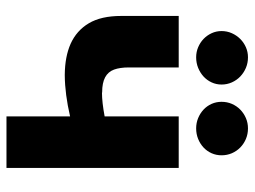

<svg xmlns="http://www.w3.org/2000/svg" viewBox="-114 -652 767 578"><g transform="rotate(90 269.0 -363.5)"><path d="M486 -518.5V0H331V-191.5Q264 -176 208 -175.5Q206.5 -175.5 205 -175.5Q151 -176 112.5 -193Q72.5 -211 50.5 -248Q28.5 -285 28.5 -345.5V-518.5H183.5V-368.5Q183.5 -341.5 190 -323.8Q196.5 -306 213.2 -297Q230 -288 258.5 -288Q259.5 -288 260 -287.5Q288 -287.5 331 -295.5V-518.5ZM448 -647.5Q448 -631.5 441.8 -617.5Q435.5 -603.5 424.5 -593.2Q413.5 -583 398.8 -577Q384 -571 367 -571Q350.5 -571 336 -577Q321.5 -583 310.5 -593.2Q299.5 -603.5 293.2 -617.5Q287 -631.5 287 -647.5Q287 -664 293.2 -678.5Q299.5 -693 310.5 -703.8Q321.5 -714.5 336 -720.8Q350.5 -727 367 -727Q384 -727 398.8 -720.8Q413.5 -714.5 424.5 -703.8Q435.5 -693 441.8 -678.5Q448 -664 448 -647.5ZM235 -647.5Q235 -631.5 228.5 -617.5Q222 -603.5 210.8 -593.2Q199.5 -583 184.8 -577Q170 -571 153 -571Q137 -571 122.8 -577Q108.5 -583 97.8 -593.2Q87 -603.5 80.5 -617.5Q74 -631.5 74 -647.5Q74 -664 80.5 -678.5Q87 -693 97.8 -703.8Q108.5 -714.5 122.8 -720.8Q137 -727 153 -727Q170 -727 184.8 -720.8Q199.5 -714.5 210.8 -703.8Q222 -693 228.5 -678.5Q235 -664 235 -647.5Z"/></g></svg>

Font: Lato
Style: Regular
Weight: 900
Designer: Lukasz Dziedzic with Adam Twardoch and Botio Nikoltchev
Foundry: tyPoland Lukasz Dziedzic
Version: Version 2.010; 2014-09-01; http://www.latofonts.com/; ttfaut